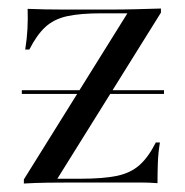

<svg xmlns="http://www.w3.org/2000/svg" viewBox="-20 -433 436 453"><path d="M36.3 0V-9.7L280.6 -401.6H219.4Q169.4 -401.6 138.3 -394.8Q107.3 -387.9 87.1 -369.4Q66.9 -350.8 49.2 -316.1H39.5Q43.5 -341.1 44.8 -364.9Q46 -388.7 45.2 -412.1Q64.5 -411.3 85.9 -410.9Q107.3 -410.5 126.6 -410.5H219.4H244.4Q272.6 -410.5 302.4 -411.3Q332.3 -412.1 359.7 -412.9V-403.2L115.3 -11.3H169.4Q223.4 -11.3 256 -18.1Q288.7 -25 309.7 -44Q330.6 -62.9 347.6 -96.8H357.3Q353.2 -71.8 352.4 -48Q351.6 -24.2 351.6 -0.8Q332.3 -2.4 310.9 -2.4Q289.5 -2.4 270.2 -2.4H169.4H150.8Q122.6 -2.4 92.7 -2Q62.9 -1.6 36.3 0ZM31.5 -211.3V-220.2H366.9V-211.3Z"/></svg>

Font: Playfair 144pt SemiCondensed Light
Style: Regular
Weight: 300
Width: 4
Designer: Claus Eggers Sørensen
Foundry: Claus Eggers Sørensen
Version: Version 2.203